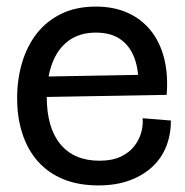

<svg xmlns="http://www.w3.org/2000/svg" viewBox="-20 -550 562 583"><path d="M279 13Q218 13 172 -6Q126 -25 95 -60Q64 -95 48 -144Q32 -193 32 -252Q32 -309 47 -359.5Q62 -410 91.5 -448Q121 -486 166 -508Q211 -530 271 -530Q326 -530 368 -511Q410 -492 438 -457Q466 -422 478.5 -372.5Q491 -323 486 -262L88 -255V-317L419 -323L400 -287Q402 -336 388.5 -373Q375 -410 346 -430.5Q317 -451 271 -451Q222 -451 188.5 -426.5Q155 -402 138.5 -357.5Q122 -313 122 -256Q122 -162 163.5 -112Q205 -62 282 -62Q321 -62 347 -74.5Q373 -87 388 -106.5Q403 -126 409 -148.5Q415 -171 413 -191L499 -184Q499 -142 485 -106Q471 -70 442.5 -43.5Q414 -17 373 -2Q332 13 279 13Z"/></svg>

Font: Bricolage Grotesque 96pt
Style: Regular
Weight: 400
Version: Version 1.001;gftools[0.9.33.dev8+g029e19f]